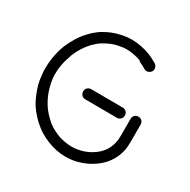

<svg xmlns="http://www.w3.org/2000/svg" viewBox="-157 -819 986 995"><g transform="rotate(30 336.0 -321.0)"><path d="M445 -592 447 -595Q429 -603 403 -608Q378 -613 358 -613Q338 -613 313 -608Q287 -603 269 -595Q246 -585 228 -574Q207 -561 185 -539Q164 -516 150 -494Q134 -468 124 -443Q118 -427 111 -403Q105 -382 102 -361Q99 -340 99 -319V-313V-307Q100 -284 105 -262Q110 -238 117 -218Q125 -196 135 -177Q146 -156 160 -137Q175 -118 193 -101Q211 -83 229 -72Q247 -61 270 -51Q288 -43 314 -38Q339 -33 359 -33Q388 -33 418 -41Q445 -48 472 -64Q536 -102 550 -169Q554 -185 554 -209V-311Q554 -324 562.5 -332.5Q571 -341 584 -341Q597 -341 605.5 -332.5Q614 -324 614 -311V-210Q614 -178 610 -157Q590 -64 503 -12Q471 7 433 18Q399 28 359 28Q330 28 302 22Q277 17 247 5Q222 -5 196 -21Q174 -35 151 -56Q130 -76 112 -98Q95 -119 81 -146Q70 -169 60 -196Q50 -224 46 -249Q42 -276 40 -303V-309V-315Q40 -340 43 -366Q46 -391 52 -415Q58 -439 67 -463Q82 -497 98 -523Q116 -552 140 -577Q163 -602 193 -622Q219 -638 244 -648Q269 -658 299 -664Q328 -670 356 -670Q384 -670 413 -664Q443 -658 468 -648Q493 -638 519 -622Q529 -615 532 -602.5Q535 -590 528 -580Q521 -570 508.5 -567Q496 -564 486 -571Q468 -582 445 -592ZM300 -281Q287 -281 278.5 -290Q270 -299 270 -312Q270 -325 279 -333.5Q288 -342 301 -342L490 -341Q503 -341 511.5 -332Q520 -323 520 -310Q520 -297 511 -288.5Q502 -280 489 -280Z"/></g></svg>

Font: Beon
Style: Medium
Weight: 500
Designer: BSozoo
Foundry: BSozoo
Version: Version 001.000